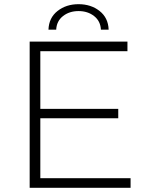

<svg xmlns="http://www.w3.org/2000/svg" viewBox="-20 -899 709 919"><path d="M122 0V-700H590V-654H173V-378H546V-333H173V-46H605V0ZM212 -757Q214 -814 255.5 -846.5Q297 -879 356 -879Q415 -879 456.5 -846.5Q498 -814 500 -757H463Q461 -798 430.5 -822Q400 -846 356 -846Q312 -846 281.5 -822Q251 -798 249 -757Z"/></svg>

Font: Montserrat Light
Style: Regular
Weight: 300
Designer: Julieta Ulanovsky
Foundry: Julieta Ulanovsky
Version: Version 9.000; ttfautohint (v1.8.4.7-5d5b)